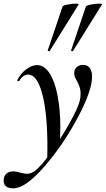

<svg xmlns="http://www.w3.org/2000/svg" viewBox="-89 -752 579 1053"><path d="M-69 238Q-69 214 -54.5 201Q-40 188 -16 188Q0 188 23 195Q47 201 59 201Q79 201 100 187Q134 163 189.5 85.5Q245 8 292 -76Q339 -160 348 -198Q353 -218 353 -239Q353 -259 348 -273.5Q343 -288 333 -308Q325 -321 321.5 -330.5Q318 -340 318 -351Q318 -371 331.5 -383.5Q345 -396 368 -396Q391 -396 403.5 -379Q416 -362 416 -331Q416 -254 336 -104.5Q256 45 153 163Q50 281 -16 281Q-69 281 -69 238ZM171 58Q171 -133 142.5 -238Q114 -343 65 -343Q52 -343 39.5 -334.5Q27 -326 18 -310Q17 -307 12 -307Q5 -307 6 -313Q24 -349 55 -372Q86 -395 114 -395Q154 -395 183 -350Q212 -305 227 -226.5Q242 -148 242 -50Q242 -27 240 23L170 128Q171 104 171 58ZM180 -471Q177 -471 174.5 -472.5Q172 -474 173 -476L254 -716Q256 -722 281.5 -727Q307 -732 327 -732Q345 -732 342 -727L184 -473Q182 -471 180 -471ZM308 -471Q305 -471 302.5 -472.5Q300 -474 301 -476L382 -716Q384 -722 409.5 -727Q435 -732 455 -732Q473 -732 470 -727L312 -473Q310 -471 308 -471Z"/></svg>

Font: Cormorant Infant SemiBold
Style: Italic
Weight: 600
Italic angle: -10°
Designer: Christian Thalmann (Catharsis Fonts)
Foundry: Catharsis Fonts
Version: Version 4.000